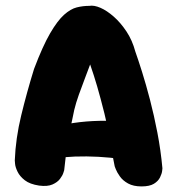

<svg xmlns="http://www.w3.org/2000/svg" viewBox="-20 -664 635 688"><path d="M120 1Q87 -4 69 -18Q51 -32 43 -48.5Q35 -65 34 -77Q33 -89 33 -89Q36 -168 56 -250.5Q76 -333 102 -417Q133 -499 159.5 -544.5Q186 -590 209.5 -611Q233 -632 255 -637.5Q277 -643 300 -643Q317 -646 340 -636Q363 -626 387.5 -604.5Q412 -583 433 -551.5Q454 -520 465 -479Q475 -451 489 -406.5Q503 -362 517.5 -306.5Q532 -251 544 -188.5Q556 -126 562 -61Q562 -61 561 -51.5Q560 -42 553.5 -28.5Q547 -15 531.5 -5.5Q516 4 487 4Q458 4 439 -6.5Q420 -17 409.5 -32Q399 -47 395 -57.5Q391 -68 391 -68Q378 -132 370 -180Q362 -228 354 -258Q340 -314 328 -355Q316 -396 303 -433Q295 -411 284 -382.5Q273 -354 262.5 -324.5Q252 -295 246 -270Q238 -230 232 -204.5Q226 -179 223 -159Q220 -139 217 -115.5Q214 -92 210 -54Q210 -54 207 -44.5Q204 -35 195 -23Q186 -11 168 -3Q150 5 120 1ZM139 -88 153 -206Q200 -217 244.5 -223.5Q289 -230 335.5 -231Q382 -232 435 -227L450 -89Q415 -95 374 -99Q333 -103 290.5 -103.5Q248 -104 209 -100.5Q170 -97 139 -88Z"/></svg>

Font: Sour Gummy Black ExtraBold
Style: Regular
Weight: 800
Version: Version 1.000